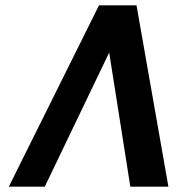

<svg xmlns="http://www.w3.org/2000/svg" viewBox="-20 -696 661 716"><path d="M13 0H147L387.2 -500L466 0H608L489.1 -676H349.1Z"/></svg>

Font: Fog Sans
Style: It
Weight: 700
Foundry: Intel Corporation
Version: Version 1.00